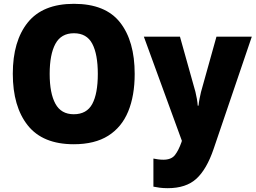

<svg xmlns="http://www.w3.org/2000/svg" viewBox="-20 -745 1339 1005"><path d="M685 -358Q685 -244 651 -161.5Q617 -79 546.5 -34.5Q476 10 366 10Q204 10 125.5 -88.5Q47 -187 47 -359Q47 -530 125.5 -627.5Q204 -725 367 -725Q532 -725 608.5 -627.5Q685 -530 685 -358ZM240 -358Q240 -257 270 -202Q300 -147 366 -147Q434 -147 463 -201Q492 -255 492 -358Q492 -461 463 -516Q434 -571 367 -571Q300 -571 270 -515.5Q240 -460 240 -358ZM733 -553H922L1003 -264Q1007 -248 1010.5 -228Q1014 -208 1015 -192H1019Q1021 -211 1024.5 -228Q1028 -245 1032 -263L1113 -553H1298L1098 35Q1062 141 1008 190.5Q954 240 858 240Q834 240 816 237.5Q798 235 783 232V85Q793 87 806.5 89Q820 91 835 91Q876 91 895 67.5Q914 44 930 -1L932 -8Z"/></svg>

Font: Noto Sans SemiCondensed Black
Style: Regular
Weight: 900
Width: 4
Designer: Monotype Design Team
Foundry: Monotype Imaging Inc.
Version: Version 2.013; ttfautohint (v1.8.4.7-5d5b)